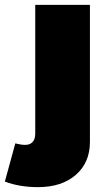

<svg xmlns="http://www.w3.org/2000/svg" viewBox="-85 -567 444 790"><path d="M16 29Q37 30 48.5 18Q60 6 60 -17V-547H285V17Q285 102 227 152.5Q169 203 71 203Q-5 203 -65 180L-22 23Q2 29 16 29Z"/></svg>

Font: Argentum Sans Black
Style: Regular
Weight: 900
Designer: Julieta Ulanovsky (Modified by Cristiano Sobral)
Foundry: Julieta Ulanovsky
Version: Version 1.000; ttfautohint (v1.5.65-e2d9)